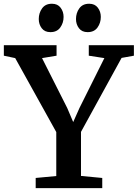

<svg xmlns="http://www.w3.org/2000/svg" viewBox="-35 -978 716 998"><path d="M257.5 -63V-291.5L44 -676L-15 -688.5V-743H259V-688.5L183.5 -676L314.5 -416.5L345.5 -343.5L378 -416.5L507.5 -676L426.5 -688.5V-743H661V-688.5L597 -677L386 -292.5V-63.5L496.5 -53V0H150.5V-53ZM226.5 -811Q197.5 -811 182 -831.2Q166.5 -851.5 166.5 -879Q166.5 -910.5 183.8 -934.5Q201 -958.5 234.5 -958.5H235.5Q264.5 -958.5 280 -938Q295.5 -917.5 295.5 -890Q295.5 -859 278.2 -835Q261 -811 227.5 -811ZM420 -811Q391 -811 375.5 -831.2Q360 -851.5 360 -879Q360 -910.5 377.2 -934.5Q394.5 -958.5 428 -958.5H429Q458 -958.5 473.5 -938Q489 -917.5 489 -890Q489 -859 471.8 -835Q454.5 -811 421 -811Z"/></svg>

Font: Merriweather 20pt SemiBold
Style: Regular
Weight: 600
Version: Version 2.100